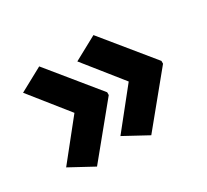

<svg xmlns="http://www.w3.org/2000/svg" viewBox="-100 -653 815 757"><g transform="rotate(-30 307.5 -274.0)"><path d="M575.2 -267.1 394 -45.9 287.1 -104 422.9 -273.9 287.1 -443.8 394 -502 575.2 -279.8ZM328.1 -267.1 147 -45.9 40 -104 175.8 -273.9 40 -443.8 147 -502 328.1 -279.8Z"/></g></svg>

Font: Open Sans
Style: Bold
Weight: 700
Designer: Monotype Design Team
Foundry: Monotype Imaging Inc.
Version: Version 3.000; ttfautohint (v1.8.4)